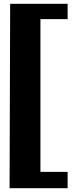

<svg xmlns="http://www.w3.org/2000/svg" viewBox="-20 -857 396 1002"><path d="M30 125 33 -837H333V-757H191V40H333V125Z"/></svg>

Font: Danfo
Style: Regular
Weight: 400
Designer: Seyi Olusanya, David Udoh, Eyiyemi Adegbite, Mirko Velimirović
Version: Version 1.000